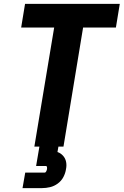

<svg xmlns="http://www.w3.org/2000/svg" viewBox="-20 -755 637 989"><path d="M157 0H307L408 -613H577L597 -735H109L89 -613H259ZM96 214H196Q217 214 238 209Q259 204 277.5 190.5Q296 177 306.5 157Q317 137 320 116Q324 97 320.5 79Q317 61 305 47.5Q293 34 276 28L281 0H183L166 100H215Q221 100 222 105.5Q223 111 222 117Q221 122 218 128Q215 134 210 134H110Z"/></svg>

Font: Iosevka Sparkle Heavy
Style: Italic
Weight: 900
Italic angle: -9°
Designer: Belleve Invis
Foundry: Belleve Invis
Version: Version 4.5.0; ttfautohint (v1.8.3)